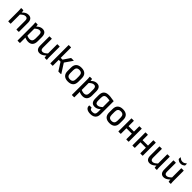

<svg xmlns="http://www.w3.org/2000/svg" viewBox="562 -2757 5027 5027"><g transform="rotate(45 3075.0 -243.5)"><path d="M380 0Q370 0 370 -10V-331Q370 -377 352 -398Q334 -419 296 -419Q261 -419 225.5 -397.5Q190 -376 144 -330L140 -401Q171 -433 200 -455Q229 -477 259.5 -488.5Q290 -500 324 -500Q392 -500 426.5 -460Q461 -420 461 -340V-10Q461 0 451 0ZM77 0Q67 0 67 -10V-366Q67 -395 65 -426Q63 -457 61 -477Q59 -488 71 -488H136Q144 -488 147 -479Q150 -464 152.5 -436Q155 -408 156 -388L158 -361V-10Q158 0 149 0Z M816 11Q781 11 742 1Q703 -9 675 -25L673 -100Q701 -84 732.5 -75.5Q764 -67 792 -67Q842 -67 867 -97.5Q892 -128 892 -188V-318Q892 -370 873.5 -394.5Q855 -419 818 -419Q785 -419 751 -399.5Q717 -380 672 -336L667 -409Q698 -439 726 -459Q754 -479 783.5 -489.5Q813 -500 846 -500Q914 -500 948.5 -457.5Q983 -415 983 -328V-181Q983 -87 940 -38Q897 11 816 11ZM606 185Q596 185 596 175V-373Q596 -398 594.5 -426Q593 -454 590 -477Q589 -488 600 -488H665Q674 -488 676 -479Q678 -466 681 -443.5Q684 -421 683 -408L687 -365V175Q687 185 678 185Z M1235 11Q1173 11 1140.5 -29Q1108 -69 1108 -149V-479Q1108 -488 1118 -488H1190Q1199 -488 1199 -479V-158Q1199 -112 1215.5 -90.5Q1232 -69 1266 -69Q1302 -69 1336 -91Q1370 -113 1415 -160L1418 -88Q1389 -56 1359 -34Q1329 -12 1298.5 -0.5Q1268 11 1235 11ZM1425 0Q1415 0 1413 -9Q1411 -29 1409 -50.5Q1407 -72 1406 -93L1399 -131V-479Q1399 -488 1409 -488H1481Q1490 -488 1490 -479V-122Q1490 -93 1491 -65Q1492 -37 1496 -11Q1498 0 1486 0Z M2024 -12Q2027 -7 2025 -3.5Q2023 0 2017 0H1933Q1924 0 1921 -6L1783 -223H1716V-10Q1716 0 1707 0H1635Q1625 0 1625 -10V-673Q1625 -683 1635 -683H1707Q1716 -683 1716 -673V-297H1782L1908 -483Q1912 -488 1920 -488H2002Q2014 -488 2007 -477L1861 -267Z M2285 11Q2189 11 2137.5 -37.5Q2086 -86 2086 -182V-307Q2086 -403 2137 -451.5Q2188 -500 2285 -500Q2382 -500 2433.5 -451.5Q2485 -403 2485 -307V-182Q2485 -86 2434 -37.5Q2383 11 2285 11ZM2285 -69Q2341 -69 2367.5 -98.5Q2394 -128 2394 -189V-300Q2394 -361 2367.5 -390.5Q2341 -420 2285 -420Q2229 -420 2202.5 -390.5Q2176 -361 2176 -300V-189Q2176 -128 2202.5 -98.5Q2229 -69 2285 -69Z M2828 11Q2793 11 2754 1Q2715 -9 2687 -25L2685 -100Q2713 -84 2744.5 -75.5Q2776 -67 2804 -67Q2854 -67 2879 -97.5Q2904 -128 2904 -188V-318Q2904 -370 2885.5 -394.5Q2867 -419 2830 -419Q2797 -419 2763 -399.5Q2729 -380 2684 -336L2679 -409Q2710 -439 2738 -459Q2766 -479 2795.5 -489.5Q2825 -500 2858 -500Q2926 -500 2960.5 -457.5Q2995 -415 2995 -328V-181Q2995 -87 2952 -38Q2909 11 2828 11ZM2618 185Q2608 185 2608 175V-373Q2608 -398 2606.5 -426Q2605 -454 2602 -477Q2601 -488 2612 -488H2677Q2686 -488 2688 -479Q2690 -466 2693 -443.5Q2696 -421 2695 -408L2699 -365V175Q2699 185 2690 185Z M3303 196Q3213 196 3166.5 160.5Q3120 125 3124 66Q3126 52 3136 52H3205Q3214 52 3214 64Q3213 92 3236.5 106.5Q3260 121 3303 121Q3359 121 3383.5 96Q3408 71 3408 17V-21Q3408 -38 3408 -54.5Q3408 -71 3408 -87H3407Q3367 -51 3329.5 -34Q3292 -17 3248 -17Q3178 -17 3143.5 -59Q3109 -101 3109 -188V-308Q3109 -405 3156 -452.5Q3203 -500 3300 -500Q3354 -500 3398.5 -490.5Q3443 -481 3499 -476V9Q3499 72 3476 113Q3453 154 3409.5 175Q3366 196 3303 196ZM3276 -97Q3306 -97 3337 -112.5Q3368 -128 3408 -165V-410Q3384 -415 3356.5 -418Q3329 -421 3307 -421Q3251 -421 3225.5 -392.5Q3200 -364 3200 -302V-198Q3200 -145 3218 -121Q3236 -97 3276 -97Z M3822 11Q3726 11 3674.5 -37.5Q3623 -86 3623 -182V-307Q3623 -403 3674 -451.5Q3725 -500 3822 -500Q3919 -500 3970.5 -451.5Q4022 -403 4022 -307V-182Q4022 -86 3971 -37.5Q3920 11 3822 11ZM3822 -69Q3878 -69 3904.5 -98.5Q3931 -128 3931 -189V-300Q3931 -361 3904.5 -390.5Q3878 -420 3822 -420Q3766 -420 3739.5 -390.5Q3713 -361 3713 -300V-189Q3713 -128 3739.5 -98.5Q3766 -69 3822 -69Z M4447 0Q4437 0 4437 -10V-479Q4437 -488 4447 -488H4519Q4528 -488 4528 -479V-10Q4528 0 4519 0ZM4155 0Q4145 0 4145 -10V-479Q4145 -488 4155 -488H4227Q4236 -488 4236 -479V-10Q4236 0 4227 0ZM4223 -210V-288H4453V-210Z M4966 0Q4956 0 4956 -10V-479Q4956 -488 4966 -488H5038Q5047 -488 5047 -479V-10Q5047 0 5038 0ZM4674 0Q4664 0 4664 -10V-479Q4664 -488 4674 -488H4746Q4755 -488 4755 -479V-10Q4755 0 4746 0ZM4742 -210V-288H4972V-210Z M5310 11Q5248 11 5215.5 -29Q5183 -69 5183 -149V-479Q5183 -488 5193 -488H5265Q5274 -488 5274 -479V-158Q5274 -112 5290.5 -90.5Q5307 -69 5341 -69Q5377 -69 5411 -91Q5445 -113 5490 -160L5493 -88Q5464 -56 5434 -34Q5404 -12 5373.5 -0.5Q5343 11 5310 11ZM5500 0Q5490 0 5488 -9Q5486 -29 5484 -50.5Q5482 -72 5481 -93L5474 -131V-479Q5474 -488 5484 -488H5556Q5565 -488 5565 -479V-122Q5565 -93 5566 -65Q5567 -37 5571 -11Q5573 0 5561 0Z M5827 11Q5765 11 5732.5 -29Q5700 -69 5700 -149V-479Q5700 -488 5710 -488H5782Q5791 -488 5791 -479V-158Q5791 -112 5807.5 -90.5Q5824 -69 5858 -69Q5894 -69 5928 -91Q5962 -113 6007 -160L6010 -88Q5981 -56 5951 -34Q5921 -12 5890.5 -0.5Q5860 11 5827 11ZM6017 0Q6007 0 6005 -9Q6003 -29 6001 -50.5Q5999 -72 5998 -93L5991 -131V-479Q5991 -488 6001 -488H6073Q6082 -488 6082 -479V-122Q6082 -93 6083 -65Q6084 -37 6088 -11Q6090 0 6078 0ZM5892 -556Q5846 -556 5817.5 -573.5Q5789 -591 5777 -603Q5773 -606 5773 -614V-667Q5773 -673 5776 -675.5Q5779 -678 5784 -673Q5799 -659 5827 -642.5Q5855 -626 5892 -626Q5930 -626 5958 -642.5Q5986 -659 6001 -673Q6006 -678 6009 -675.5Q6012 -673 6012 -667V-614Q6012 -606 6008 -602Q5996 -591 5967.5 -573.5Q5939 -556 5892 -556Z"/></g></svg>

Font: Sofia Sans Semi Condensed Medium
Style: Regular
Weight: 500
Designer: Botio Nikoltchev, Ani Petrova
Foundry: lettersoup
Version: Version 4.100